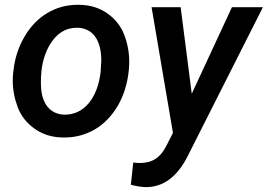

<svg xmlns="http://www.w3.org/2000/svg" viewBox="-20 -558 1106 793"><path d="M34.2 -255.9C33.2 -245.1 32.7 -234.9 32.7 -224.6C32.7 -188 39.6 -151.4 53.2 -115.2C66.9 -79.1 90.3 -49.3 123 -26.4C155.8 -2.9 194.3 9.3 239.3 9.8C241.7 9.8 244.1 9.8 247.1 9.8C292 9.8 333.5 -1.5 371.6 -23.4C409.7 -45.9 441.4 -78.6 466.8 -121.6C491.7 -164.6 506.8 -213.9 512.2 -270C513.2 -281.7 513.7 -293 513.7 -303.7C513.7 -340.3 507.3 -377 493.7 -412.6C480.5 -448.7 457 -478.5 424.3 -502C391.6 -525.4 352.5 -537.6 307.1 -538.1C304.7 -538.1 302.2 -538.1 299.8 -538.1C254.9 -538.1 213.9 -526.9 175.8 -504.4C137.7 -481.9 106.4 -449.7 81.5 -407.2C56.6 -364.7 41 -317.9 35.6 -266.1ZM726.1 -528.3H606L694.3 -9.3L666.5 45.4C641.6 94.2 607.9 115.2 557.6 115.2C555.7 115.2 553.2 115.2 551.3 115.2L530.3 113.3L520.5 205.1C543 210.9 563 214.4 580.6 214.8C581.5 214.8 582 214.8 583 214.8C653.3 214.8 710 173.8 752.9 91.3L1065.9 -528.3H938L772 -170.9ZM149.4 -199.2C148.9 -205.1 148.9 -211.4 148.9 -218.3C148.9 -231.9 149.4 -248 151.4 -266.1C155.8 -305.7 167 -340.3 184.1 -370.6C211.9 -418.9 250 -443.4 297.4 -443.4C298.8 -443.4 299.8 -443.4 301.3 -443.4C364.3 -440.9 398.4 -391.1 398.4 -307.6L395.5 -259.8C388.7 -205.1 372.1 -162.1 345.7 -130.9C319.3 -100.1 286.6 -84.5 248.5 -84.5C247.6 -84.5 246.1 -84.5 245.1 -84.5C186.5 -86.4 152.8 -130.9 149.4 -199.2Z"/></svg>

Font: Roboto Medium
Style: Italic
Weight: 500
Italic angle: -12°
Designer: Google
Version: Version 2.137; 2017